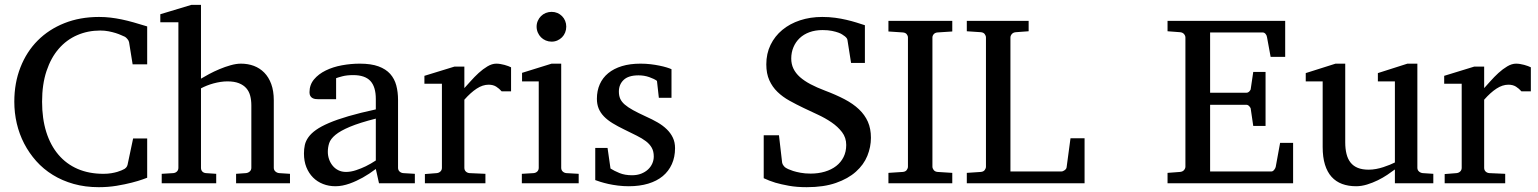

<svg xmlns="http://www.w3.org/2000/svg" viewBox="-20 -757 6353 793"><path d="M587.9 -22.9Q585.9 -22 568.8 -15.9Q551.8 -9.8 524.4 -2.7Q497.1 4.4 461.7 10.3Q426.3 16.1 388.2 16.1Q332 16.1 284.4 2.7Q236.8 -10.7 198 -34.7Q159.2 -58.6 129.6 -91.8Q100.1 -125 79.8 -164.1Q59.6 -203.1 49.3 -247.1Q39.1 -291 39.1 -336.9Q39.1 -414.6 64.5 -479Q89.8 -543.5 135.7 -589.6Q181.6 -635.7 246.1 -661.4Q310.5 -687 389.2 -687Q413.6 -687 436.3 -684.3Q459 -681.6 482.4 -676.8Q505.9 -671.9 531.7 -664.6Q557.6 -657.2 587.9 -647.9V-491.2H527.8L513.2 -582Q512.2 -588.9 506.3 -595.7Q500.5 -602.5 496.1 -605Q490.2 -607.4 480.7 -611.8Q471.2 -616.2 458 -620.4Q444.8 -624.5 428.7 -627.7Q412.6 -630.9 394 -630.9Q342.8 -630.9 298.8 -611.8Q254.9 -592.8 222.7 -555.7Q190.4 -518.6 172.1 -463.6Q153.8 -408.7 153.8 -336.9Q153.8 -267.1 171.1 -211.9Q188.5 -156.7 221.2 -118.2Q253.9 -79.6 300.8 -59.3Q347.7 -39.1 407.2 -39.1Q424.8 -39.1 439.2 -41.5Q453.6 -43.9 464.4 -47.1Q475.1 -50.3 481 -53Q486.8 -55.7 487.8 -56.2Q495.6 -59.1 500.5 -64.5Q505.4 -69.8 506.8 -76.2L529.8 -185.1H587.9Z M955.1 0V-39.1L996.1 -42Q1004.9 -43 1011.5 -48.8Q1018.1 -54.7 1018.1 -64V-321.8Q1018.1 -343.3 1013.4 -361.3Q1008.8 -379.4 997.3 -392.6Q985.8 -405.8 966.8 -413.3Q947.8 -420.9 918.9 -420.9Q905.8 -420.9 891.1 -418.7Q876.5 -416.5 862.1 -412.6Q847.7 -408.7 834.2 -403.3Q820.8 -397.9 810.1 -392.1V-64Q810.1 -54.7 815.4 -48.8Q820.8 -43 830.1 -42L873 -39.1V0H647.9V-39.1L695.8 -42Q705.1 -43 710.9 -48.8Q716.8 -54.7 716.8 -64V-665H642.1V-698.2L770 -736.8H810.1V-432.1Q823.7 -440.4 843.8 -451.2Q863.8 -461.9 886.5 -471.4Q909.2 -481 932.4 -487.5Q955.6 -494.1 975.1 -494.1Q1003.9 -494.1 1028.6 -484.9Q1053.2 -475.6 1071.5 -457Q1089.8 -438.5 1100.3 -409.9Q1110.8 -381.3 1110.8 -342.8V-64Q1110.8 -54.7 1117.4 -48.8Q1124 -43 1132.8 -42L1177.7 -39.1V0Z M1532.2 -267.1Q1464.8 -250 1425.3 -233.4Q1385.7 -216.8 1365.5 -200Q1345.2 -183.1 1339.6 -165.8Q1334 -148.4 1334 -129.9Q1334 -114.3 1339.1 -99.4Q1344.2 -84.5 1353.8 -72.8Q1363.3 -61 1377.2 -54Q1391.1 -46.9 1409.2 -46.9Q1429.2 -46.9 1450.9 -54.2Q1472.7 -61.5 1490.7 -70.3Q1511.7 -80.6 1532.2 -94.2ZM1545.4 0 1532.2 -59.1Q1505.9 -39.1 1478 -23.4Q1465.8 -16.6 1452.1 -10.3Q1438.5 -3.9 1424.1 1.2Q1409.7 6.3 1394.8 9.3Q1379.9 12.2 1365.2 12.2Q1337.9 12.2 1314.2 2.9Q1290.5 -6.3 1272.9 -23.9Q1255.4 -41.5 1245.4 -66.4Q1235.4 -91.3 1235.4 -123Q1235.4 -141.6 1239 -158.2Q1242.7 -174.8 1253.9 -190.4Q1265.1 -206.1 1285.4 -220.5Q1305.7 -234.9 1338.6 -249Q1371.6 -263.2 1419.2 -277.1Q1466.8 -291 1532.2 -305.2V-348.1Q1532.2 -398.4 1509.8 -422.6Q1487.3 -446.8 1439 -446.8Q1412.6 -446.8 1394 -441.9Q1375.5 -437 1368.2 -434.1V-347.2H1295.4Q1288.6 -347.2 1282 -348.1Q1275.4 -349.1 1270 -352.3Q1264.6 -355.5 1261.5 -361.1Q1258.3 -366.7 1258.3 -376Q1258.3 -406.7 1276.9 -429Q1295.4 -451.2 1325.2 -465.8Q1355 -480.5 1392.1 -487.3Q1429.2 -494.1 1466.3 -494.1Q1512.7 -494.1 1543.2 -482.9Q1573.7 -471.7 1591.6 -451.7Q1609.4 -431.6 1616.7 -404.3Q1624 -377 1624 -344.2V-64Q1624 -54.7 1630.1 -48.8Q1636.2 -43 1645 -42L1693.4 -39.1V0Z M2051.8 -379.9Q2042 -391.1 2029.3 -399.2Q2016.6 -407.2 1998 -407.2Q1973.6 -407.2 1948.7 -390.9Q1923.8 -374.5 1897.9 -345.2V-64Q1897.9 -54.7 1903.8 -48.8Q1909.7 -43 1918.9 -42L1984.9 -39.1V0H1734.9V-38.1L1784.2 -42Q1793 -43 1799.1 -48.8Q1805.2 -54.7 1805.2 -64V-411.1H1732.9V-443.8L1856.9 -481.9H1897.9V-393.1Q1908.7 -404.8 1924.1 -422.1Q1939.5 -439.5 1957 -455.6Q1974.6 -471.7 1993.4 -482.9Q2012.2 -494.1 2029.8 -494.1Q2037.6 -494.1 2046.4 -492.7Q2055.2 -491.2 2063.5 -489Q2071.8 -486.8 2078.9 -484.1Q2085.9 -481.4 2090.8 -479V-379.9Z M2135.3 0V-39.1L2184.1 -42Q2193.4 -43 2199.2 -48.8Q2205.1 -54.7 2205.1 -64V-420.9H2136.2V-456.1L2258.3 -494.1H2297.9V-64Q2297.9 -54.7 2304 -48.8Q2310.1 -43 2318.8 -42L2370.1 -39.1V0ZM2318.8 -647Q2318.8 -634.3 2314.2 -622.8Q2309.6 -611.3 2301.3 -603Q2293 -594.7 2282 -589.8Q2271 -585 2258.3 -585Q2245.6 -585 2234.1 -589.8Q2222.7 -594.7 2214.4 -603Q2206.1 -611.3 2201.2 -622.8Q2196.3 -634.3 2196.3 -647Q2196.3 -659.7 2201.2 -670.9Q2206.1 -682.1 2214.4 -690.4Q2222.7 -698.7 2234.1 -703.4Q2245.6 -708 2258.3 -708Q2271 -708 2282 -703.4Q2293 -698.7 2301.3 -690.4Q2309.6 -682.1 2314.2 -670.9Q2318.8 -659.7 2318.8 -647Z M2768.1 -145Q2768.1 -108.4 2754.9 -79.1Q2741.7 -49.8 2717.3 -29.5Q2692.9 -9.3 2657.2 1.5Q2621.6 12.2 2577.1 12.2Q2554.2 12.2 2532.5 9.5Q2510.7 6.8 2492.4 2.7Q2474.1 -1.5 2460 -5.9Q2445.8 -10.3 2438.5 -13.2V-146H2489.3L2501.5 -61Q2516.6 -51.3 2538.8 -42.2Q2561 -33.2 2590.3 -33.2Q2611.8 -33.2 2628.4 -39.8Q2645 -46.4 2656.5 -57.1Q2668 -67.9 2674.1 -81.8Q2680.2 -95.7 2680.2 -110.8Q2680.2 -131.8 2671.9 -146.7Q2663.6 -161.6 2647.9 -173.6Q2632.3 -185.5 2609.6 -196.8Q2586.9 -208 2558.1 -222.2Q2530.8 -235.4 2509.8 -248.3Q2488.8 -261.2 2474.4 -276.1Q2460 -291 2452.6 -308.8Q2445.3 -326.7 2445.3 -349.1Q2445.3 -382.3 2457.3 -409.2Q2469.2 -436 2492.2 -454.8Q2515.1 -473.6 2548.6 -483.9Q2582 -494.1 2625.5 -494.1Q2647.5 -494.1 2667.5 -491.7Q2687.5 -489.3 2704.1 -485.8Q2720.7 -482.4 2733.4 -478.5Q2746.1 -474.6 2753.4 -471.2V-353H2701.2L2693.4 -422.9Q2682.6 -431.2 2661.6 -438.5Q2640.6 -445.8 2617.2 -445.8Q2575.7 -445.8 2555.9 -427Q2536.1 -408.2 2536.1 -378.9Q2536.1 -361.8 2541.7 -349.1Q2547.4 -336.4 2560.3 -325.2Q2573.2 -314 2594.5 -302.2Q2615.7 -290.5 2647.5 -275.9Q2673.8 -264.2 2695.8 -251.5Q2717.8 -238.8 2733.9 -223.1Q2750 -207.5 2759 -188.5Q2768.1 -169.4 2768.1 -145Z M3577.1 -188Q3577.1 -149.9 3562.3 -113.3Q3547.4 -76.7 3515.1 -47.9Q3482.9 -19 3432.6 -1.5Q3382.3 16.1 3312 16.1Q3271 16.1 3238.5 10.3Q3206.1 4.4 3182.6 -2.4Q3155.8 -10.7 3134.3 -21V-198.2H3197.3L3210.4 -85Q3211.4 -79.1 3216.6 -72.3Q3221.7 -65.4 3227.1 -63L3235.4 -58.6Q3242.7 -55.2 3255.4 -51Q3268.1 -46.9 3286.4 -43.5Q3304.7 -40 3328.1 -40Q3359.9 -40 3387 -48.1Q3414.1 -56.2 3433.6 -71.3Q3453.1 -86.4 3464.1 -108.4Q3475.1 -130.4 3475.1 -158.2Q3475.1 -188.5 3457.8 -211.2Q3440.4 -233.9 3414.3 -251.7Q3388.2 -269.5 3357.4 -283.7Q3326.7 -297.9 3299.3 -311Q3268.6 -325.7 3240.5 -341.3Q3212.4 -356.9 3191.2 -377.4Q3169.9 -397.9 3157.5 -425.5Q3145 -453.1 3145 -491.2Q3145 -535.6 3162.6 -571.8Q3180.2 -607.9 3211.2 -633.5Q3242.2 -659.2 3284.4 -673.1Q3326.7 -687 3376 -687Q3404.3 -687 3429.4 -683.6Q3454.6 -680.2 3476.3 -675Q3498 -669.9 3516.8 -664.1Q3535.6 -658.2 3552.2 -652.8V-497.1H3495.1L3480 -592.8Q3479 -597.7 3474.4 -602.5Q3469.7 -607.4 3465.3 -609.9Q3464.4 -610.4 3459 -614.3Q3453.6 -618.2 3443.1 -622.1Q3432.6 -626 3416.3 -629.4Q3399.9 -632.8 3377.4 -632.8Q3347.2 -632.8 3323.2 -624Q3299.3 -615.2 3282.7 -599.4Q3266.1 -583.5 3257.1 -562Q3248 -540.5 3248 -515.1Q3248 -492.2 3257.1 -473.4Q3266.1 -454.6 3283.9 -438.7Q3301.8 -422.9 3327.6 -409.2Q3353.5 -395.5 3387.2 -382.8Q3432.6 -365.7 3468 -347.2Q3503.4 -328.6 3527.6 -305.7Q3551.8 -282.7 3564.5 -254.2Q3577.1 -225.6 3577.1 -188Z M3649.4 0V-43L3709 -46.9Q3719.7 -47.9 3724.9 -54.7Q3730 -61.5 3730 -68.8V-602.1Q3730 -609.4 3724.9 -615.7Q3719.7 -622.1 3709 -623L3649.4 -627V-670.9H3913.1V-627L3852.1 -623Q3841.8 -622.1 3836.4 -615.7Q3831.1 -609.4 3831.1 -602.1V-68.8Q3831.1 -61.5 3836.4 -54.7Q3841.8 -47.9 3852.1 -46.9L3913.1 -43V0Z M3973.1 0V-43L4031.2 -46.9Q4042 -47.9 4047.1 -54.7Q4052.2 -61.5 4052.2 -68.8V-602.1Q4052.2 -609.4 4047.1 -616.2Q4042 -623 4031.2 -624L3973.1 -627.9V-670.9H4228.5V-627.9L4175.3 -624Q4164.6 -623 4158.9 -616.2Q4153.3 -609.4 4153.3 -602.1V-48.8H4363.3Q4370.1 -48.8 4377.2 -54Q4384.3 -59.1 4385.3 -65.9L4401.4 -186H4459.5V0Z M4802.2 0V-43L4854 -46.9Q4864.7 -47.9 4870.4 -54.7Q4876 -61.5 4876 -68.8V-602.1Q4876 -609.4 4870.4 -616.2Q4864.7 -623 4854 -624L4802.2 -627.9V-670.9H5288.1V-522H5228L5212.9 -604Q5211.9 -611.3 5206.8 -617.2Q5201.7 -623 5194.8 -623H4978V-374H5127.9Q5134.8 -374 5140.4 -379.9Q5146 -385.7 5146 -391.1L5156.2 -460H5207V-236.8H5156.2L5146 -306.2Q5146 -311.5 5140.1 -317.9Q5134.3 -324.2 5127.9 -324.2H4978V-48.8H5231Q5237.3 -48.8 5242.7 -55.7Q5248 -62.5 5249 -67.9L5267.1 -167H5320.8V0Z M5741.2 0V-57.1Q5728.5 -47.4 5710.2 -35.2Q5691.9 -22.9 5670.7 -12.5Q5649.4 -2 5626.2 5.1Q5603 12.2 5581.1 12.2Q5548.8 12.2 5523.2 2.7Q5497.6 -6.8 5479.7 -26.6Q5461.9 -46.4 5452.4 -76.9Q5442.9 -107.4 5442.9 -149.9V-420.9H5373V-455.1L5496.1 -494.1H5536.1V-168.9Q5536.1 -142.6 5541.3 -121.6Q5546.4 -100.6 5557.9 -85.9Q5569.3 -71.3 5587.9 -63.7Q5606.4 -56.2 5632.8 -56.2Q5647.9 -56.2 5663.6 -59.1Q5679.2 -62 5693.4 -66.7Q5707.5 -71.3 5720 -76.4Q5732.4 -81.5 5741.2 -85.9V-420.9H5670.9V-455.1L5793 -494.1H5834V-64Q5834 -54.7 5840.6 -48.8Q5847.2 -43 5856 -42L5899.9 -39.1V0Z M6263.7 -379.9Q6253.9 -391.1 6241.2 -399.2Q6228.5 -407.2 6210 -407.2Q6185.5 -407.2 6160.6 -390.9Q6135.7 -374.5 6109.9 -345.2V-64Q6109.9 -54.7 6115.7 -48.8Q6121.6 -43 6130.9 -42L6196.8 -39.1V0H5946.8V-38.1L5996.1 -42Q6004.9 -43 6011 -48.8Q6017.1 -54.7 6017.1 -64V-411.1H5944.8V-443.8L6068.8 -481.9H6109.9V-393.1Q6120.6 -404.8 6136 -422.1Q6151.4 -439.5 6168.9 -455.6Q6186.5 -471.7 6205.3 -482.9Q6224.1 -494.1 6241.7 -494.1Q6249.5 -494.1 6258.3 -492.7Q6267.1 -491.2 6275.4 -489Q6283.7 -486.8 6290.8 -484.1Q6297.9 -481.4 6302.7 -479V-379.9Z"/></svg>

Font: Charis SIL Eur
Style: Regular
Weight: 400
Foundry: SIL International
Version: Version 5.000